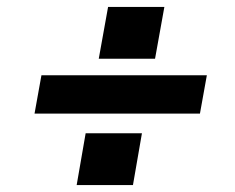

<svg xmlns="http://www.w3.org/2000/svg" viewBox="-20 -613 680 556"><path d="M429 -443H266L293 -593H456ZM559 -284H80L100 -395H579ZM365 -77H202L228 -227H391Z"/></svg>

Font: Open Sauce One ExtraBold Italic
Style: Regular
Weight: 800
Italic angle: -10°
Designer: Alfredo Marco Pradil
Foundry: Creative Sauce Fz LLC
Version: Version 1.477